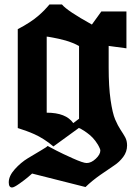

<svg xmlns="http://www.w3.org/2000/svg" viewBox="-20 -662 605 855"><path d="M365.7 64Q386.2 64 406.5 44.9Q426.8 25.9 426.8 8.3Q426.8 4.9 424.8 0Q417 -18.6 404.5 -34.7Q392.1 -50.8 379.9 -60.8Q367.7 -70.8 356.7 -78.1Q345.7 -85.4 338.9 -88.9L332 -91.8V-92.8L217.8 -9.8Q198.2 -26.9 175.5 -41.3Q152.8 -55.7 133.5 -64.2Q114.3 -72.8 97.9 -78.6Q81.5 -84.5 70.8 -87.9Q60.1 -91.3 59.1 -91.8V-532.2Q86.9 -546.4 111.1 -562.3Q135.3 -578.1 150.6 -591.6Q166 -605 176.8 -616Q187.5 -627 193.6 -634.3Q199.7 -641.6 200.2 -642.1H255.9Q278.8 -613.8 389.2 -552.7L431.2 -610.8H543V-446.8L463.9 -457.5V-361.3Q463.9 -276.4 472.4 -217Q481 -157.7 492.9 -129.9Q504.9 -102.1 516.8 -84.2Q528.8 -66.4 537.4 -50.8Q545.9 -35.2 545.9 -14.6Q545.9 13.7 528.8 36.6Q511.7 59.6 488.5 74.7Q465.3 89.8 427 116.7Q388.7 143.6 360.8 170.9L123 110.8Q115.2 117.7 103.3 127.9Q91.3 138.2 66.9 155.5Q42.5 172.9 33.7 172.9Q19 172.9 19 149.9Q19 121.6 45.7 91.8Q72.3 62 104 42.7Q135.7 23.4 163.3 7.3Q190.9 -8.8 191.9 -12.2Q207.5 -3.9 231.7 8.8Q255.9 21.5 303.2 42.7Q350.6 64 365.7 64ZM332 -133.3V-457Q319.3 -464.4 303 -470.9Q286.6 -477.5 271.7 -481.7Q256.8 -485.8 241.5 -489.3Q226.1 -492.7 215.3 -494.6Q204.6 -496.6 196.3 -498L188 -499V-160.2Q273.9 -160.2 306.2 -113.8Z"/></svg>

Font: KJV1611
Style: Regular
Weight: 400
Version: Version 3.6.1